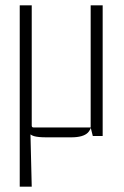

<svg xmlns="http://www.w3.org/2000/svg" viewBox="-20 -510 465 720"><path d="M99 190H54V-490H99V-39Q99 -32 106 -32H320V-490H365V0H328L320 -32L327 -75Q327 -30 309.5 -12.5Q292 5 247 5H154Q123 5 107.5 0.5Q92 -4 84 -17H94Z"/></svg>

Font: Gemunu Libre ExtraLight ExtraLight
Style: Regular
Weight: 250
Version: Version 1.100